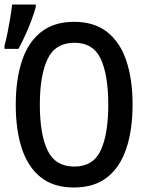

<svg xmlns="http://www.w3.org/2000/svg" viewBox="-29 -823 649 853"><path d="M299 10Q209 10 152 -35.5Q95 -81 68 -163.5Q41 -246 41 -357Q41 -468 68 -551Q95 -634 152.5 -680Q210 -726 300 -726Q390 -726 447.5 -680.5Q505 -635 532.5 -552.5Q560 -470 560 -359Q560 -247 532.5 -164Q505 -81 447.5 -35.5Q390 10 299 10ZM301 -83Q385 -83 418.5 -155Q452 -227 452 -358Q452 -490 418.5 -561.5Q385 -633 302 -633Q217 -633 182.5 -561Q148 -489 148 -358Q148 -226 182.5 -154.5Q217 -83 301 -83ZM-9 -620Q-2 -645 4.5 -677.5Q11 -710 16.5 -743.5Q22 -777 25 -803H130V-792Q124 -769 112 -736.5Q100 -704 84.5 -669.5Q69 -635 53 -606H-9Z"/></svg>

Font: Noto Sans Mono Medium
Style: Regular
Weight: 500
Designer: Monotype Design Team
Foundry: Monotype Imaging Inc.
Version: Version 2.014